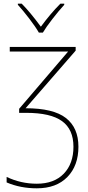

<svg xmlns="http://www.w3.org/2000/svg" viewBox="-20 -783 477 1043"><path d="M391 -508 119 -195Q270 -195 338 -142Q406 -89 406 14Q406 117 346 178.5Q286 240 180 240Q91 240 16 208V178Q93 215 180 215Q274 215 326.5 160.5Q379 106 379 14Q379 -80 317 -125Q255 -170 122 -170H84V-192L350 -503H33V-528H391ZM329 -757Q299 -724 264.5 -679.5Q230 -635 213 -606H191Q174 -636 140 -680.5Q106 -725 77 -757V-763H98Q143 -718 202 -638Q255 -710 308 -763H329Z"/></svg>

Font: Noto Sans UI Thin
Style: Regular
Weight: 250
Designer: Monotype Design Team
Foundry: Monotype Imaging Inc.
Version: Version 1.001